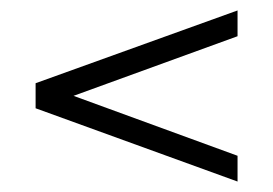

<svg xmlns="http://www.w3.org/2000/svg" viewBox="-20 -424 527 371"><path d="M122.1 -238.8 439 -123V-73.2L48.8 -214.8V-263.2L439 -403.8V-354Z"/></svg>

Font: Linux Biolinum G
Style: Regular
Weight: 400
Designer: Philipp H. Poll
Foundry: Philipp H. Poll
Version: Version 1.1.0 ; ttfautohint (v1.6)